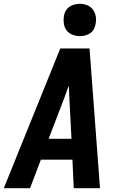

<svg xmlns="http://www.w3.org/2000/svg" viewBox="-29 -990 649 1010"><path d="M-9 0 288 -735H442L497 0H359L352 -150H186L129 0ZM347 -260 335 -490Q335 -502 334.5 -514.5Q334 -527 333 -539Q328 -527 323.5 -514.5Q319 -502 315 -490L227 -260ZM391 -800Q371 -800 352 -807.5Q333 -815 321.5 -830Q310 -845 307 -865Q304 -885 307 -905Q309 -920 316.5 -933Q324 -946 336.5 -954.5Q349 -963 363 -966.5Q377 -970 391 -970Q411 -970 429.5 -962.5Q448 -955 459.5 -940Q471 -925 474.5 -905Q478 -885 474 -865Q472 -850 465 -837Q458 -824 445.5 -815.5Q433 -807 419 -803.5Q405 -800 391 -800Z"/></svg>

Font: Iosevka Aile Extrabold Oblique
Style: Regular
Weight: 800
Italic angle: -9°
Designer: Belleve Invis
Foundry: Belleve Invis
Version: Version 31.1.0; ttfautohint (v1.8.4)